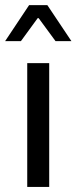

<svg xmlns="http://www.w3.org/2000/svg" viewBox="-26 -735 301 755"><path d="M81.1 0V-486.8H167.5V0ZM-5.9 -573.2 88.4 -714.8H160.2L254.9 -573.2H192.4L126 -663.6H122.1L56.2 -573.2Z"/></svg>

Font: Varta Light Medium
Style: Regular
Weight: 500
Version: Version 1.004